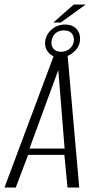

<svg xmlns="http://www.w3.org/2000/svg" viewBox="-41 -833 424 853"><path d="M-21 0 200 -591H259L311 0H259L245 -145H84L29 0ZM90 -173H246L218 -522ZM226 -578Q193 -578 174.5 -599.5Q156 -621 160 -650Q164 -681 189 -702.5Q214 -724 247 -724Q283 -724 300.5 -702.5Q318 -681 314 -650Q310 -621 284 -599.5Q258 -578 226 -578ZM230 -603Q253 -603 268.5 -616.5Q284 -630 287 -650Q289 -672 277.5 -685Q266 -698 243 -698Q220 -698 205.5 -685Q191 -672 188 -650Q185 -630 196.5 -616.5Q208 -603 230 -603ZM196 -733 287 -813H340L229 -733Z"/></svg>

Font: Alumni Sans Thin Light
Style: Italic
Weight: 300
Italic angle: -8°
Version: Version 1.016